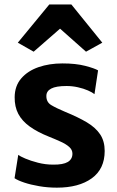

<svg xmlns="http://www.w3.org/2000/svg" viewBox="-20 -856 540 884"><path d="M47 -35.5 64 -143Q72 -136.5 96.5 -126Q121 -115.5 155 -106.8Q189 -98 225 -98Q270.5 -97.5 292 -110.2Q313.5 -123 313.5 -148.5Q313.5 -166 299.2 -179Q285 -192 260.5 -203.2Q236 -214.5 206 -226.5Q152 -248 116.8 -273.5Q81.5 -299 64.2 -331.8Q47 -364.5 47.5 -408.5Q48 -460.5 77.8 -495Q107.5 -529.5 157.2 -546.8Q207 -564 267.5 -564Q329 -564 372.2 -552.8Q415.5 -541.5 431.5 -532L415 -422.5Q405.5 -430.5 385 -439.5Q364.5 -448.5 338.8 -454.2Q313 -460 286.5 -460Q238 -460 215.8 -448.2Q193.5 -436.5 193.5 -414.5Q193 -386 215.8 -372.2Q238.5 -358.5 279 -341.5Q339 -317 379.8 -292.8Q420.5 -268.5 441.2 -237.2Q462 -206 462 -161Q462 -78 402.5 -35Q343 8 242 8Q199.5 8 160.2 1.2Q121 -5.5 91.2 -15.5Q61.5 -25.5 47 -35.5ZM135 -618 62 -659.5 207 -835.5H308.5L451 -659.5L376 -618L256.5 -724Z"/></svg>

Font: Koeln Type Sans
Style: Bold
Weight: 700
Designer: Eben Sorkin
Foundry: Eben Sorkin
Version: Version 2.001